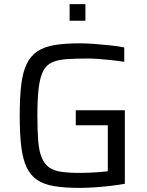

<svg xmlns="http://www.w3.org/2000/svg" viewBox="-20 -907 716 935"><path d="M368 8Q295 8 244 -0.5Q193 -9 160.5 -31Q128 -53 109.5 -92.5Q91 -132 83.5 -193.5Q76 -255 76 -344Q76 -433 83.5 -494.5Q91 -556 110 -595.5Q129 -635 162 -657Q195 -679 245.5 -687.5Q296 -696 368 -696Q402 -696 441 -693Q480 -690 517.5 -686Q555 -682 585 -676V-606Q553 -611 520 -614.5Q487 -618 458.5 -620Q430 -622 410 -622Q348 -622 304.5 -619Q261 -616 233 -603Q205 -590 190 -560.5Q175 -531 168.5 -479Q162 -427 162 -344Q162 -271 166 -221.5Q170 -172 182.5 -141Q195 -110 217.5 -93Q240 -76 277.5 -70.5Q315 -65 370 -65Q391 -65 416 -66Q441 -67 465 -69Q489 -71 505 -73V-297H349V-370H588V-12Q555 -6 515.5 -1.5Q476 3 437.5 5.5Q399 8 368 8ZM319 -806V-887H396V-806Z"/></svg>

Font: Saira Thin
Style: Regular
Weight: 400
Version: Version 1.101